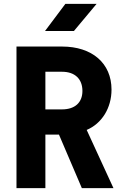

<svg xmlns="http://www.w3.org/2000/svg" viewBox="-20 -970 640 990"><path d="M361 -810 478 -950H317L212 -810ZM214 0V-276H284L402 0H565L427 -300C505 -333 555 -413 555 -508C555 -644 455 -730 300 -730H65V0ZM214 -600H300C366 -600 405 -563 405 -501C405 -441 366 -406 300 -406H214Z"/></svg>

Font: Tekne LDO ExtraBold
Style: Regular
Weight: 800
Monospace: yes
Designer: Alessio Laiso, Mario Rullo, Paolo Rosset
Foundry: Alessio Laiso
Version: Version 1.000;hotconv 1.0.109;makeotfexe 2.5.65596